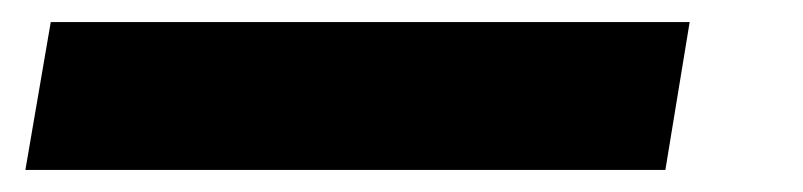

<svg xmlns="http://www.w3.org/2000/svg" viewBox="-20 19 728 174"><path d="M3 173 26 39H605L583 173Z"/></svg>

Font: DM Sans 17pt ExtraBold
Style: Italic
Weight: 800
Italic angle: -10°
Version: Version 4.004;gftools[0.9.30]